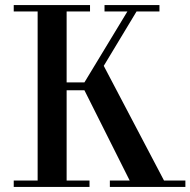

<svg xmlns="http://www.w3.org/2000/svg" viewBox="-20 -735 749 755"><path d="M128 -25V-690H34V-715H334V-690H242V-411H312L481 -690H391V-715H607V-690H517L388 -476L625 -25H709V0H412V-25H490L312 -380H242V-25H332V0H34V-25Z"/></svg>

Font: Justus
Style: Versalitas
Weight: 400
Version: Version 001.001